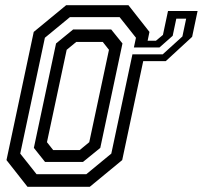

<svg xmlns="http://www.w3.org/2000/svg" viewBox="-20 -720 782 740"><path d="M185 -141.5H287L324 -172L400 -528L376 -558.5H274L237 -528L161 -172ZM121 -48.5H312.5L409 -128L504 -574.5L441 -654H249.5L153 -574.5L58 -128ZM153.5 -96 110.5 -150 196 -552.5 262 -606.5H408.5L452 -552.5L366.5 -150L300 -96ZM659.5 -648 645.5 -582 594.5 -537H496L490.5 -510.5H607L683 -579.5L697.5 -648ZM627.5 -677.5H741.5L720.5 -578L619 -484.5H532L451 -103L326 0H86L5 -103L110 -597L235 -700H475L556 -597L549 -563H581L608 -585.5Z"/></svg>

Font: Tourney Medium
Style: Italic
Weight: 500
Italic angle: -12°
Version: Version 1.015